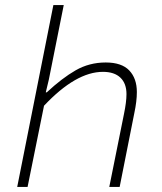

<svg xmlns="http://www.w3.org/2000/svg" viewBox="-20 -739 640 759"><path d="M48 0 191 -719H232L173 -424L161 -374H165Q225 -430 279 -461Q333 -492 398 -492Q461 -492 491 -460.5Q521 -429 521 -375Q521 -339 511 -292L453 0H412L470 -288Q480 -336 480 -367Q480 -409 456 -432Q432 -455 387 -455Q280 -455 154 -321L89 0Z"/></svg>

Font: TypoPRO Source Code Pro
Style: Italic
Weight: 300
Italic angle: -11°
Monospace: yes
Designer: Paul D. Hunt, Teo Tuominen
Foundry: Adobe Systems Incorporated
Version: Version 1.030;PS 1.0;hotconv 1.0.84;makeotf.lib2.5.63406